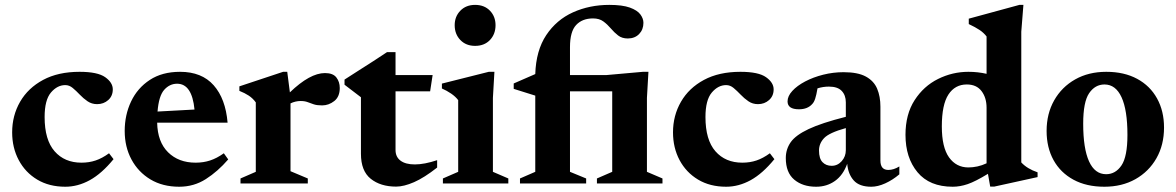

<svg xmlns="http://www.w3.org/2000/svg" viewBox="-20 -732 4692 766"><path d="M297.5 -445.5Q369.5 -445.5 399.8 -424Q430 -402.5 430 -375.5Q430 -349 411.8 -332.8Q393.5 -316.5 367.5 -316.5Q346 -316.5 329.2 -328Q312.5 -339.5 298.2 -354.5Q284 -369.5 270.2 -381Q256.5 -392.5 240.5 -392.5Q208.5 -392.5 183.2 -362.8Q158 -333 158 -265Q158 -174 197.8 -128.5Q237.5 -83 305 -83Q335.5 -83 361.5 -91.8Q387.5 -100.5 415 -120.5L433 -97Q386 -39.5 338.2 -13.2Q290.5 13 240.5 13Q176 13 128.5 -15.5Q81 -44 54.8 -93.2Q28.5 -142.5 28.5 -204Q28.5 -271 60.2 -326Q92 -381 152 -413.2Q212 -445.5 297.5 -445.5Z M698.5 -445.5Q785 -445.5 832.5 -391.8Q880 -338 888 -242.5H607Q608.5 -166 650.5 -124.5Q692.5 -83 760.5 -83Q791.5 -83 818.2 -91.8Q845 -100.5 873 -120.5L890.5 -96Q849 -48 801.2 -17.5Q753.5 13 695 13Q629 13 580.2 -16.2Q531.5 -45.5 504.5 -95.8Q477.5 -146 477.5 -209.5Q477.5 -273.5 503 -327.2Q528.5 -381 577.8 -413.2Q627 -445.5 698.5 -445.5ZM686.5 -398Q657 -398 635.2 -373.8Q613.5 -349.5 608.5 -287L756 -295Q746 -398 686.5 -398Z M1276.5 -440.5Q1308.5 -440.5 1322 -423Q1335.5 -405.5 1335.5 -381Q1335.5 -346 1313.5 -328.8Q1291.5 -311.5 1265 -311.5Q1244.5 -311.5 1231.8 -315.8Q1219 -320 1207.5 -324.5Q1196 -329 1179.5 -329Q1158.5 -329 1139 -319.5V-49L1208 -20V0H939.5V-20L1000.5 -46.5V-323.5Q988.5 -340 972.5 -350.5Q956.5 -361 935 -369.5V-387.5L1109.5 -445.5H1126L1136.5 -363.5Q1216.5 -440.5 1276.5 -440.5Z M1558 -133.5Q1558 -106 1578 -91Q1598 -76 1635 -76Q1673 -76 1724 -93V-63.5Q1672.5 -23 1631.8 -5.2Q1591 12.5 1560.5 12.5Q1498 12.5 1459 -18.8Q1420 -50 1420 -118.5V-344L1354.5 -394V-414.5Q1378.5 -430 1409 -449.5Q1439.5 -469 1470 -488.5Q1500.5 -508 1524 -524H1558V-432.5H1706L1696 -367.5H1558Z M1875.5 -549Q1839 -549 1816.5 -572.5Q1794 -596 1794 -631.5Q1794 -666 1816.5 -689.2Q1839 -712.5 1875.5 -712.5Q1912.5 -712.5 1934.8 -689.2Q1957 -666 1957 -631.5Q1957 -596 1934.8 -572.5Q1912.5 -549 1875.5 -549ZM1952.5 -445.5 1946.5 -341.5V-46.5L2008 -20V0H1747V-20L1808 -46.5V-332.5Q1797.5 -346.5 1780 -358.5Q1762.5 -370.5 1743 -379V-398.5L1930 -445.5Z M2254 -46.5 2318.5 -20V0H2054.5V-20L2115.5 -46.5V-350.5L2029.5 -377.5V-399L2115.5 -436.5Q2118.5 -530.5 2159.2 -591.8Q2200 -653 2266 -682.8Q2332 -712.5 2411 -712.5Q2463 -712.5 2492.8 -701.8Q2522.5 -691 2534.8 -674.5Q2547 -658 2547 -641Q2547 -614 2529.8 -596.2Q2512.5 -578.5 2484.5 -578.5Q2461.5 -578.5 2446 -590.5Q2430.5 -602.5 2417 -618.5Q2403.5 -634.5 2387.2 -646.5Q2371 -658.5 2346 -658.5Q2303 -658.5 2278.5 -632.2Q2254 -606 2254 -544V-432.5H2399L2545 -445.5H2567L2561 -341.5V-46.5L2623 -20V0H2361.5V-20L2422.5 -46.5V-367.5H2254Z M2934 -445.5Q3006 -445.5 3036.2 -424Q3066.5 -402.5 3066.5 -375.5Q3066.5 -349 3048.2 -332.8Q3030 -316.5 3004 -316.5Q2982.5 -316.5 2965.8 -328Q2949 -339.5 2934.8 -354.5Q2920.5 -369.5 2906.8 -381Q2893 -392.5 2877 -392.5Q2845 -392.5 2819.8 -362.8Q2794.5 -333 2794.5 -265Q2794.5 -174 2834.2 -128.5Q2874 -83 2941.5 -83Q2972 -83 2998 -91.8Q3024 -100.5 3051.5 -120.5L3069.5 -97Q3022.5 -39.5 2974.8 -13.2Q2927 13 2877 13Q2812.5 13 2765 -15.5Q2717.5 -44 2691.2 -93.2Q2665 -142.5 2665 -204Q2665 -271 2696.8 -326Q2728.5 -381 2788.5 -413.2Q2848.5 -445.5 2934 -445.5Z M3456 13Q3408.5 13 3386 -12.2Q3363.5 -37.5 3360 -78.5Q3343.5 -33 3311 -10Q3278.5 13 3236 13Q3182.5 13 3148.8 -15.2Q3115 -43.5 3115 -101.5Q3115 -136.5 3134.5 -164.5Q3154 -192.5 3205.8 -217Q3257.5 -241.5 3354.5 -266V-323.5Q3354.5 -352 3338.2 -369.2Q3322 -386.5 3287 -386.5Q3264 -386.5 3241.5 -379.5Q3237 -352.5 3232.2 -338.2Q3227.5 -324 3220.5 -317Q3202 -296 3167.5 -296Q3122 -296 3122 -327.5Q3122 -348.5 3141 -369.2Q3160 -390 3192.2 -407Q3224.5 -424 3264.2 -434Q3304 -444 3345.5 -444Q3402.5 -444 3434.5 -426.5Q3466.5 -409 3479.5 -378Q3492.5 -347 3492.5 -306.5V-91.5Q3492.5 -54 3524 -54Q3545.5 -54 3568 -68V-36.5Q3541.5 -14 3511.8 -0.5Q3482 13 3456 13ZM3247.5 -131.5Q3247.5 -99.5 3261.5 -85Q3275.5 -70.5 3298 -70.5Q3321.5 -70.5 3338 -89Q3354.5 -107.5 3354.5 -133V-221Q3288 -202.5 3267.8 -181Q3247.5 -159.5 3247.5 -131.5Z M3930.5 12.5 3921.5 -38.5Q3871.5 -8 3840.8 2.5Q3810 13 3781 13Q3688.5 13 3640.5 -44.8Q3592.5 -102.5 3592.5 -194Q3592.5 -276 3628.8 -332.2Q3665 -388.5 3722.5 -417Q3780 -445.5 3843.5 -445.5Q3881 -445.5 3916 -437.5V-586.5Q3904.5 -601.5 3888 -612.5Q3871.5 -623.5 3845 -636V-657.5L4047 -712.5H4063L4054.5 -605.5V-84Q4078 -58.5 4119.5 -44.5V-25.5L3946.5 12.5ZM3916 -302Q3916 -342 3896 -368.5Q3876 -395 3837 -395Q3790 -395 3763.8 -354.8Q3737.5 -314.5 3737.5 -227.5Q3737.5 -144.5 3766.2 -104.2Q3795 -64 3843.5 -64Q3861 -64 3879.5 -68Q3898 -72 3916 -80.5Z M4386 13Q4314.5 13 4262.8 -15Q4211 -43 4183.2 -93.2Q4155.5 -143.5 4155.5 -209.5Q4155.5 -278.5 4185.8 -331.8Q4216 -385 4269.5 -415.2Q4323 -445.5 4393.5 -445.5Q4465 -445.5 4516.8 -417.5Q4568.5 -389.5 4596.2 -339.2Q4624 -289 4624 -223Q4624 -154 4593.8 -100.8Q4563.5 -47.5 4509.8 -17.2Q4456 13 4386 13ZM4393 -37Q4430.5 -37 4454.2 -72Q4478 -107 4478 -194Q4478 -293 4454.5 -344Q4431 -395 4386.5 -395Q4349 -395 4325.2 -360.2Q4301.5 -325.5 4301.5 -238.5Q4301.5 -139.5 4324.8 -88.2Q4348 -37 4393 -37Z"/></svg>

Font: Newsreader 16pt
Style: Bold
Weight: 700
Designer: Hugues Gentile
Foundry: Production Type
Version: Version 1.003; ttfautohint (v1.8.3)